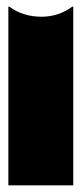

<svg xmlns="http://www.w3.org/2000/svg" viewBox="-20 -554 244 574"><path d="M199 0H5V-534H8Q49 -504 104 -504Q155 -504 196 -534H199Z"/></svg>

Font: FFF_tuoi-tre Black
Style: Regular
Weight: 900
Designer: bBox Type GmbH
Foundry: bBox Type GmbH
Version: Version 1.001